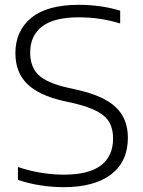

<svg xmlns="http://www.w3.org/2000/svg" viewBox="-20 -769 596 798"><path d="M244 9Q198.5 9 149.2 1.5Q100 -6 54.5 -21.5V-75Q104.5 -58 153.5 -50.5Q202.5 -43 245.5 -43Q349 -43 399.5 -81.5Q450 -120 450 -193.5Q450 -256 411 -288.2Q372 -320.5 281.5 -341L243.5 -349.5Q141.5 -372.5 92.8 -420.5Q44 -468.5 44 -548Q44 -641 110.2 -695Q176.5 -749 307.5 -749Q352.5 -749 397 -742.8Q441.5 -736.5 479.5 -724.5V-671.5Q397 -697 307.5 -697Q204.5 -697 155 -659Q105.5 -621 105.5 -551Q105.5 -490 140.5 -457Q175.5 -424 261.5 -404.5L299.5 -396Q411.5 -371 461.5 -323.2Q511.5 -275.5 511.5 -196.5Q511.5 -97.5 441.8 -44.2Q372 9 244 9Z"/></svg>

Font: Encode Sans Semi Expanded Light
Style: Regular
Weight: 300
Width: 6
Designer: Multiple Designers
Foundry: Impallari Type
Version: Version 3.000; ttfautohint (v1.8.3) -l 8 -r 50 -G 200 -x 14 